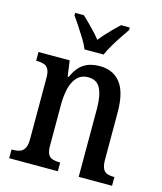

<svg xmlns="http://www.w3.org/2000/svg" viewBox="-114 -850 790 934"><g transform="rotate(15 281.0 -383.0)"><path d="M21 0V-44H27Q47 -44 62 -49Q77 -54 86 -69.5Q95 -85 95 -115V-425Q95 -454 86.5 -468.5Q78 -483 63 -487.5Q48 -492 30 -492H25V-536H182L193 -457H198Q220 -506 252 -526.5Q284 -547 331 -547Q399 -547 436 -500Q473 -453 473 -351V-116Q473 -85 480.5 -69.5Q488 -54 502 -49Q516 -44 534 -44H539V0H371V-343Q371 -407 353.5 -443.5Q336 -480 291 -480Q256 -480 235 -457Q214 -434 205.5 -397Q197 -360 197 -318V-111Q197 -81 205 -67Q213 -53 228 -48.5Q243 -44 261 -44H266V0ZM238 -606Q229 -629 212.5 -655.5Q196 -682 179 -708Q162 -734 148 -753V-766H192Q207 -752 223.5 -735.5Q240 -719 256.5 -701.5Q273 -684 286 -667Q299 -684 315 -701.5Q331 -719 347.5 -735.5Q364 -752 379 -766H423V-753Q410 -734 392.5 -708Q375 -682 359.5 -655.5Q344 -629 334 -606Z"/></g></svg>

Font: Noto Serif Khmer Condensed Medium
Style: Regular
Weight: 500
Width: 3
Designer: Danh Hong and the Monotype Design Team
Foundry: Monotype Imaging Inc.
Version: Version 2.004